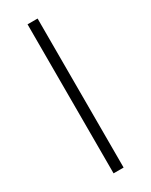

<svg xmlns="http://www.w3.org/2000/svg" viewBox="-195 -785 652 828"><g transform="rotate(-30 130.5 -371.0)"><path d="M106 0V-742H156V0Z"/></g></svg>

Font: mBank Light
Style: Regular
Weight: 300
Designer: Julieta Ulanovsky
Foundry: Julieta Ulanovsky
Version: Version 7.200;PS 007.200;hotconv 1.0.88;makeotf.lib2.5.64775